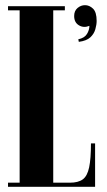

<svg xmlns="http://www.w3.org/2000/svg" viewBox="-20 -723 414 743"><path d="M56 -699H186V-16H337V0H56ZM11 -683V-699H56V-683ZM11 0V-16H56V0ZM250 0V-16Q283 -16 300.5 -29Q318 -42 325 -75.5Q332 -109 332 -168H348V0ZM186 -683V-699H231V-683ZM326 -623Q304 -614 285.5 -625Q267 -636 267 -661Q267 -681 280 -692Q293 -703 309 -703Q326 -703 340 -689.5Q354 -676 354 -642Q354 -628 349 -610Q344 -592 329.5 -578.5Q315 -565 285 -561L283 -571Q307 -576 316.5 -591.5Q326 -607 326 -623Z"/></svg>

Font: Emberly Black
Style: Regular
Weight: 900
Designer: Rajesh Rajput
Foundry: Rajesh Rajput
Version: Version 1.000